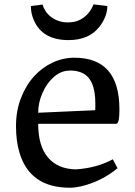

<svg xmlns="http://www.w3.org/2000/svg" viewBox="-20 -856 623 884"><path d="M329.1 -76.2Q425.8 -82.5 499.5 -122.6L521 -81.5Q447.3 -20.5 353 2Q324.7 8.3 301.3 8.3Q117.2 8.3 69.3 -154.3Q53.7 -206.5 53.7 -276.1Q53.7 -345.7 76.4 -404.3Q99.1 -462.9 136.5 -504.2Q173.8 -545.4 222.2 -567.9Q270.5 -590.3 322.3 -590.3Q529.8 -590.3 529.8 -353V-348.1Q529.8 -286.1 515.1 -286.1H155.8Q155.8 -184.1 200.9 -130.9Q246.1 -77.6 329.1 -76.2ZM418.5 -348.6Q418.9 -358.9 418.9 -364.3V-380.4Q418.9 -495.1 355.5 -521.5Q332.5 -531.2 306.4 -531.2Q280.3 -531.2 262.2 -523.4Q244.1 -515.6 228.3 -502Q212.4 -488.3 199.2 -470Q186 -451.7 176.3 -429.7Q155.8 -384.3 155.8 -336.9ZM122.1 -828.1 175.8 -835Q193.8 -778.3 252 -758.8Q270.5 -752.9 291 -752.9Q311.5 -752.9 325 -756.3Q338.4 -759.8 349.6 -765.6Q391.6 -787.6 410.6 -835.9L474.1 -828.1Q474.1 -780.8 439 -734.4Q391.1 -671.4 295.4 -671.4Q173.8 -671.4 134.8 -765.6Q122.1 -795.9 122.1 -828.1Z"/></svg>

Font: HeadlandOne
Style: Regular
Weight: 400
Designer: Gary Lonergan
Foundry: Sorkin Type Co.
Version: Version 1.002